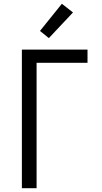

<svg xmlns="http://www.w3.org/2000/svg" viewBox="-20 -998 540 1018"><path d="M96 0V-735H444V-665H174V0ZM239 -796 192 -834 308 -978 367 -932Z"/></svg>

Font: Iosevka
Style: Regular
Weight: 400
Monospace: yes
Designer: Belleve Invis
Foundry: Belleve Invis
Version: Version 33.2.3; ttfautohint (v1.8.4)